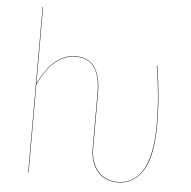

<svg xmlns="http://www.w3.org/2000/svg" viewBox="-52 -782 838 843"><g transform="rotate(5 366.5 -360.5)"><path d="M626 -517.1Q647.9 -382.3 647.9 -257.8Q647.9 -118.2 607.2 -54.7Q566.4 8.8 496.1 8.8Q440.9 8.8 408 -29.3Q375 -67.4 375 -132.8V-377.9Q375 -447.3 348.9 -486.1Q322.8 -524.9 267.1 -524.9Q166.5 -524.9 104 -387.2V0H102.1V-730H104V-391.1Q167 -526.9 267.1 -526.9Q323.2 -526.9 350.1 -487.3Q377 -447.8 377 -377.9V-132.8Q377 -68.8 409.4 -31Q441.9 6.8 496.1 6.8Q529.3 6.8 555.9 -7.3Q582.5 -21.5 603 -51.8Q623.5 -82 634.8 -134.3Q646 -186.5 646 -257.8Q646 -382.3 624 -517.1Z"/></g></svg>

Font: Fira Sans Compressed Two
Style: Regular
Weight: 100
Width: 1
Designer: Carrois Corporate & Edenspiekermann AG
Foundry: Carrois Corporate GbR & Edenspiekermann AG
Version: Version 4.203;PS 004.203;hotconv 1.0.88;makeotf.lib2.5.64775